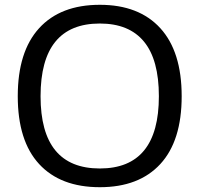

<svg xmlns="http://www.w3.org/2000/svg" viewBox="-20 -770 832 800"><path d="M396 10Q232 10 143 -86.5Q54 -183 54 -369Q54 -555 143 -652.5Q232 -750 396 -750Q559 -750 648 -652.5Q737 -555 737 -369Q737 -183 648 -86.5Q559 10 396 10ZM396 -68Q642 -68 642 -369Q642 -521 580 -596.5Q518 -672 396 -672Q149 -672 149 -369Q149 -68 396 -68Z"/></svg>

Font: Encode Sans Wide
Style: Regular
Weight: 400
Designer: Pablo Impallari, Andres Torresi
Foundry: Pablo Impallari, Andres Torresi
Version: Version 1.000; ttfautohint (v1.00) -l 8 -r 50 -G 200 -x 14 -